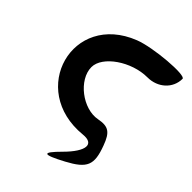

<svg xmlns="http://www.w3.org/2000/svg" viewBox="-267 -885 1211 1211"><g transform="rotate(45 338.5 -279.5)"><path d="M273 -711C-141 -549 6 -4 452 -49C549 -59 543 13 439 117C343 213 360 222 493 151C622 82 641 37 593 -92C561 -180 530 -200 452 -185C335 -162 189 -275 189 -388C189 -486 343 -592 485 -592C577 -592 648 -657 648 -742C648 -774 377 -752 273 -711Z"/></g></svg>

Font: Hussar Skorodowane
Style: Bold
Weight: 700
Foundry: Cannot Into Space Fonts
Version: Version 0.892